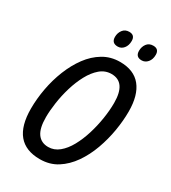

<svg xmlns="http://www.w3.org/2000/svg" viewBox="-218 -1015 1009 1134"><g transform="rotate(30 286.5 -448.0)"><path d="M239 10Q45 10 45 -223Q45 -290 58 -360.5Q71 -431 97 -496Q123 -561 161 -612.5Q199 -664 250 -694.5Q301 -725 364 -725Q459 -725 506.5 -666Q554 -607 554 -496Q554 -434 542.5 -365Q531 -296 507 -229.5Q483 -163 445.5 -109Q408 -55 357 -22.5Q306 10 239 10ZM246 -77Q286 -77 319 -104Q352 -131 377 -176.5Q402 -222 419 -277Q436 -332 445 -389.5Q454 -447 454 -497Q454 -638 356 -638Q313 -638 279.5 -609.5Q246 -581 221 -534.5Q196 -488 179.5 -433Q163 -378 155 -322.5Q147 -267 147 -223Q147 -148 172.5 -112.5Q198 -77 246 -77ZM468 -796Q427 -796 427 -838Q427 -865 442 -885.5Q457 -906 486 -906Q525 -906 525 -866Q525 -835 508.5 -815.5Q492 -796 468 -796ZM305 -796Q263 -796 263 -838Q263 -865 278.5 -885.5Q294 -906 322 -906Q361 -906 361 -866Q361 -835 345 -815.5Q329 -796 305 -796Z"/></g></svg>

Font: Noto Sans Condensed Medium
Style: Italic
Weight: 500
Width: 3
Italic angle: -12°
Designer: Monotype Design Team
Foundry: Monotype Imaging Inc.
Version: Version 2.013; ttfautohint (v1.8.4.7-5d5b)